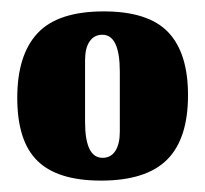

<svg xmlns="http://www.w3.org/2000/svg" viewBox="-20 -310 360 337"><path d="M160 -33Q129.3 -33 129.3 -96V-204.3Q129.3 -225.7 137.3 -237.3Q145.3 -249 159.7 -249Q190.3 -249 190.3 -184V-78.7Q190.3 -57.3 182.5 -45.2Q174.7 -33 160 -33ZM157.3 7Q236.3 7 273.2 -29.7Q310 -66.3 310 -143Q310 -217 275.2 -253.5Q240.3 -290 162 -290Q81.7 -290 46 -251.8Q10.3 -213.7 10.3 -138.3Q10.3 -62.3 45.7 -27.7Q81 7 157.3 7Z"/></svg>

Font: Jomhuria
Style: Regular
Weight: 400
Designer: Arabic design by Kourosh Beigpour, Latin design by Eben Sorkin, engineering by Lasse Fister and Khaled Hosney
Version: Version 1.0010